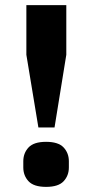

<svg xmlns="http://www.w3.org/2000/svg" viewBox="-20 -718 360 750"><path d="M130 -220 83 -504V-698H239V-504L193 -220ZM160 12Q112 12 91.5 -10Q71 -32 71 -64V-88Q71 -120 91.5 -142Q112 -164 160 -164Q208 -164 228.5 -142Q249 -120 249 -88V-64Q249 -32 228.5 -10Q208 12 160 12Z"/></svg>

Font: IBM Plex Sans Hebrew
Style: Bold
Weight: 700
Designer: Mike Abbink, Paul van der Laan, Pieter van Rosmalen, Yanek Iontef
Foundry: Bold Monday
Version: Version 1.2